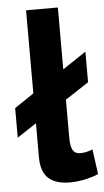

<svg xmlns="http://www.w3.org/2000/svg" viewBox="-52 -734 423 782"><g transform="rotate(-5 159.5 -343.0)"><path d="M6 -307 85 -360V-700H215V-447L311 -511V-386L215 -323V-168Q215 -133 224 -117Q233 -101 253 -101Q265 -101 276.5 -103Q288 -105 305 -112L319 -10Q303 -2 270 6Q237 14 202 14Q145 14 115 -12.5Q85 -39 85 -100V-238L6 -186Z"/></g></svg>

Font: PTSans
Style: Bold
Weight: 700
Designer: A.Korolkova, O.Umpeleva, V.Yefimov
Foundry: ParaType Ltd
Version: Version 2.003W OFL